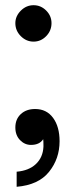

<svg xmlns="http://www.w3.org/2000/svg" viewBox="-20 -547 270 738"><path d="M39 -458Q39 -485 60 -506Q81 -527 109 -527Q137 -527 157.5 -506.5Q178 -486 178 -458Q178 -429 157.5 -408Q137 -387 109 -387Q81 -387 60 -408Q39 -429 39 -458ZM44 113Q91 109 118 83.5Q145 58 147 17V9Q147 -5 146 -12Q132 10 99 10Q75 10 57 -8.5Q39 -27 39 -57Q39 -89 60 -108.5Q81 -128 115 -128Q159 -128 184 -94Q209 -60 209 -4Q209 63 168.5 113.5Q128 164 44 171Z"/></svg>

Font: Open Sauce One Medium
Style: Regular
Weight: 500
Designer: Alfredo Marco Pradil
Foundry: Creative Sauce Fz LLC
Version: Version 1.477